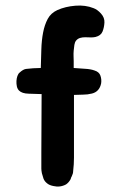

<svg xmlns="http://www.w3.org/2000/svg" viewBox="-20 -596 445 706"><path d="M327 -337Q344 -332 349 -318.5Q354 -305 352 -290Q346 -259 318 -252Q302 -248 285.5 -248Q269 -248 252 -247V-16Q252 8 249 33Q249 42 244 52Q242 57 241 58Q241 60 239 64Q233 75 223 82Q201 94 176 88Q161 85 153 78Q144 71 140 61Q138 56 137 51Q136 46 134 41Q133 36 132.5 31.5Q132 27 132 24V-34Q132 -86 132.5 -142Q133 -198 133 -250Q110 -251 85.5 -251.5Q61 -252 50 -263Q44 -269 42 -278.5Q40 -288 40.5 -298Q41 -308 44 -316.5Q47 -325 52 -329Q65 -341 75.5 -342.5Q86 -344 102 -345Q104 -345 115.5 -345.5Q127 -346 130 -346Q131 -380 132 -414Q133 -448 138.5 -476.5Q144 -505 155.5 -526.5Q167 -548 191 -559Q220 -572 257 -575Q294 -578 324 -566Q338 -561 351.5 -546Q365 -531 364 -513Q363 -495 357 -480Q351 -465 331 -460Q322 -458 312.5 -458.5Q303 -459 293 -459Q283 -459 274.5 -456.5Q266 -454 260 -447Q255 -441 253.5 -431Q252 -421 251 -410Q250 -399 250.5 -388.5Q251 -378 251 -371V-346Q274 -344 293.5 -343Q313 -342 327 -337Z"/></svg>

Font: BM JUA
Style: Regular
Weight: 400
Designer: BONGJIN KIM, JAEHYUN KEUM, JUHEE TAE
Foundry: WOOWA BROTHERS Corporation.
Version: Version 1.100